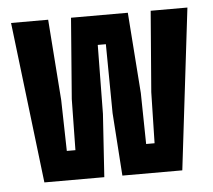

<svg xmlns="http://www.w3.org/2000/svg" viewBox="-41 -519 626 564"><g transform="rotate(-5 271.5 -237.5)"><path d="M244.6 0H67.9L11.2 -475.1H120.6L138.2 -236.8L141.6 -86.4H167L169.4 -236.8L188 -475.1H355.5L373 -236.8L375.5 -86.4H400.4L403.8 -236.8L422.9 -475.1H531.2L474.6 0H297.9L285.2 -185.5L283.2 -388.7H259.3L256.8 -185.5Z"/></g></svg>

Font: Agdasima
Style: Bold
Weight: 700
Width: 3
Designer: The DocRepair Project, Patric King
Foundry: Google
Version: Version 2.002